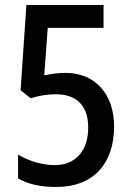

<svg xmlns="http://www.w3.org/2000/svg" viewBox="-20 -734 521 764"><path d="M241 -444C212 -444 183 -440 156 -434L170 -623H392V-714H85L62 -375L102 -343C133 -353 169 -359 201 -359C286 -359 331 -313 331 -226C331 -138 284 -77 198 -77C149 -77 94 -93 52 -119V-24C91 -1 142 10 204 10C353 10 434 -84 434 -231C434 -360 358 -444 241 -444Z"/></svg>

Font: Noto Sans Myanmar UI Condensed Medium
Style: Regular
Weight: 500
Width: 3
Designer: Monotype Design Team
Foundry: Monotype Imaging Inc.
Version: Version 2.103